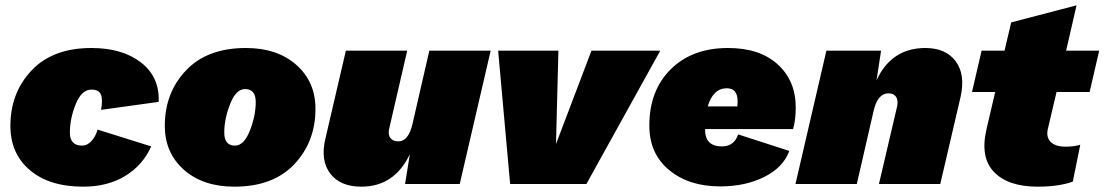

<svg xmlns="http://www.w3.org/2000/svg" viewBox="-20 -690 4142 720"><path d="M292 10Q165 10 92 -52Q19 -114 19 -218Q19 -342 98.5 -426Q178 -510 323 -510Q439 -510 509 -455.5Q579 -401 575 -308L359 -278Q366 -316 358.5 -335Q351 -354 323 -354Q286 -354 264 -299.5Q242 -245 242 -193Q242 -144 288 -144Q307 -144 322.5 -160.5Q338 -177 346 -204L547 -141Q516 -71 450 -30.5Q384 10 292 10Z M859 10Q741 10 669.5 -53.5Q598 -117 598 -218Q598 -342 677.5 -426Q757 -510 902 -510Q1020 -510 1091.5 -446.5Q1163 -383 1163 -282Q1163 -158 1083.5 -74Q1004 10 859 10ZM861 -144Q895 -144 917 -200Q939 -256 939 -307Q939 -356 899 -356Q865 -356 843 -300Q821 -244 821 -193Q821 -144 861 -144Z M1590 -500H1820L1704 0H1499L1517 -112Q1459 10 1335 10Q1256 10 1218.5 -39Q1181 -88 1200 -169L1277 -500H1507L1440 -210Q1434 -186 1443.5 -173Q1453 -160 1474 -160Q1512 -160 1527 -226Z M2198 -500H2456L2179 0H1893L1848 -500H2074L2065 -150Z M2954 -206H2624V-204Q2624 -141 2687 -141Q2733 -141 2748 -186L2940 -124Q2917 -62 2846 -26.5Q2775 9 2681 9Q2563 9 2489 -52.5Q2415 -114 2415 -219Q2415 -351 2495.5 -430.5Q2576 -510 2710 -510Q2829 -510 2896.5 -448.5Q2964 -387 2964 -287Q2964 -240 2954 -206ZM2706 -359Q2654 -359 2634 -291H2745Q2746 -298 2746 -310Q2746 -359 2706 -359Z M3450 -510Q3527 -510 3564 -460Q3601 -410 3582 -326L3506 0H3276L3344 -290Q3349 -313 3340.5 -326.5Q3332 -340 3312 -340Q3271 -340 3256 -274L3193 0H2963L3079 -500H3284L3267 -389Q3323 -510 3450 -510Z M3942 -345 3911 -213Q3901 -179 3918.5 -159.5Q3936 -140 3976 -140Q4007 -140 4031 -147L4003 -9Q3951 10 3871 10Q3761 10 3708 -44.5Q3655 -99 3679 -204L3712 -345H3625L3661 -500H3747L3772 -606L4017 -670L3978 -500H4102L4066 -345Z"/></svg>

Font: Elaine Sans Black
Style: Italic
Weight: 900
Italic angle: -13°
Designer: Wei Huang
Foundry: Wei Huang
Version: Version 2.001;December 24, 2019;FontCreator 12.0.0.2547 64-b